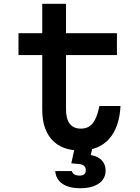

<svg xmlns="http://www.w3.org/2000/svg" viewBox="-20 -781 740 1018"><path d="M330 -761V-605H600V-489H330V-202Q330 -99 409 -99Q449 -99 472 -128Q495 -157 507 -219H619Q613 -105 558 -44Q503 17 405 17Q308 17 256 -39.5Q204 -96 204 -199V-489H78V-605H204V-761ZM381 -20H476L461 41Q499 47 519.5 69Q540 91 540 123Q540 167 504 192Q468 217 405 217Q345 217 310.5 193Q276 169 273 126H361Q368 150 402 150Q435 150 435 121Q435 93 401 89L358 85Z"/></svg>

Font: Martian Mono Medium
Style: Regular
Weight: 500
Monospace: yes
Designer: Roman Shamin
Foundry: Evil Martians
Version: Version 1.000; ttfautohint (v1.8.4.7-5d5b)